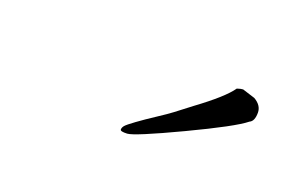

<svg xmlns="http://www.w3.org/2000/svg" viewBox="-36 -482 400 273"><g transform="rotate(20 164.5 -346.0)"><path d="M298 -404 317 -398Q329 -391 329 -380Q329 -367 322 -364Q306 -351 240.5 -320Q175 -289 164.5 -288.5Q154 -288 154 -291Q154 -294 156.5 -297Q159 -300 170 -308Q181 -316 195.5 -325.5Q210 -335 216.5 -340Q223 -345 240 -358Q278 -386 289 -402Q295 -404 298 -404Z"/></g></svg>

Font: Allura
Style: Regular
Weight: 400
Designer: Robert E. Leuschke
Foundry: Robert E. Leuschke
Version: Version 1.004